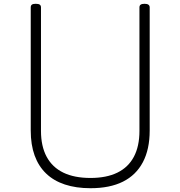

<svg xmlns="http://www.w3.org/2000/svg" viewBox="-20 -973 951 1012"><path d="M457 19Q381 19 322 -0.5Q263 -20 223 -58.5Q183 -97 162.5 -153.5Q142 -210 142 -285V-934Q142 -944 148 -948.5Q154 -953 168 -953Q183 -953 189.5 -948.5Q196 -944 196 -934V-283Q196 -202 226 -146.5Q256 -91 314 -63Q372 -35 457 -35Q541 -35 598.5 -63Q656 -91 685.5 -146.5Q715 -202 715 -283V-934Q715 -944 721.5 -948.5Q728 -953 742 -953Q769 -953 769 -934V-285Q769 -186 733 -118Q697 -50 628 -15.5Q559 19 457 19Z"/></svg>

Font: Playwrite US Modern ExtraLight
Style: Regular
Weight: 250
Designer: Veronika Burian, José Scaglione
Foundry: TypeTogether
Version: Version 1.003